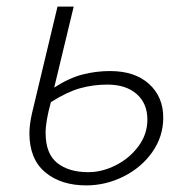

<svg xmlns="http://www.w3.org/2000/svg" viewBox="-20 -548 571 581"><path d="M69 -145Q69 -171 77 -206L154 -528H203L144 -283Q189 -312 229.5 -322.5Q270 -333 313 -333Q388 -333 431 -294Q474 -255 474 -192Q474 -135 441 -88Q408 -41 354 -14Q300 13 241 13Q164 13 116.5 -27Q69 -67 69 -145ZM426 -186Q426 -235 393.5 -263.5Q361 -292 305 -292Q262 -292 222.5 -281Q183 -270 134 -239Q118 -181 118 -146Q118 -83 153 -55Q188 -27 247 -27Q289 -27 330.5 -48Q372 -69 399 -105.5Q426 -142 426 -186Z"/></svg>

Font: Nebula Sans Light
Style: Regular
Weight: 300
Italic angle: -9°
Designer: Paul D. Hunt for Adobe (as Source Sans)
Foundry: Nebula Entertainment & Broadcasting LLC
Version: Version 1.010